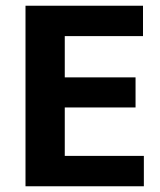

<svg xmlns="http://www.w3.org/2000/svg" viewBox="-20 -650 557 670"><path d="M69 -630H479V-524H206V-380H453V-275H206V-106H482V0H69Z"/></svg>

Font: Mukta
Style: Bold
Weight: 700
Designer: Girish Dalvi and Yashodeep Gholap
Foundry: Ek Type
Version: Version 2.538;PS 1.002;hotconv 16.6.51;makeotf.lib2.5.65220;